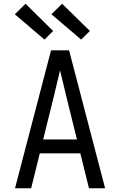

<svg xmlns="http://www.w3.org/2000/svg" viewBox="-20 -1003 640 1023"><path d="M60 0 188 -490 252 -735H348L412 -490L540 0H454L408 -186H192L146 0ZM390 -260 333 -490Q325 -525 316.5 -559.5Q308 -594 300 -628Q292 -594 283.5 -559.5Q275 -525 267 -490L210 -260ZM412 -792 389 -812 254 -927 311 -983 459 -838ZM217 -792 59 -927 116 -983 263 -838Z"/></svg>

Font: Iosevka SS04 Extended
Style: Regular
Weight: 400
Width: 7
Monospace: yes
Designer: Belleve Invis
Foundry: Belleve Invis
Version: Version 19.0.0; ttfautohint (v1.8.4)